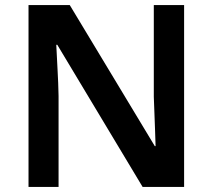

<svg xmlns="http://www.w3.org/2000/svg" viewBox="-20 -734 835 754"><path d="M703 0H540L205 -558H201Q203 -512 206 -460.5Q209 -409 210 -357V0H92V-714H254L588 -160H591Q590 -188 589 -220.5Q588 -253 586.5 -287.5Q585 -322 584 -354V-714H703Z"/></svg>

Font: Noto Sans Nag Mundari SemiBold
Style: Regular
Weight: 600
Version: Version 1.000